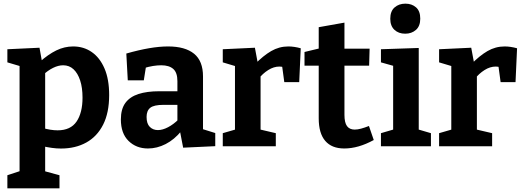

<svg xmlns="http://www.w3.org/2000/svg" viewBox="-20 -800 2862 1050"><path d="M20.3 230V158.3L105.3 130.3L87 153.7V-453L103.3 -434.3L20.3 -459V-530.7L196 -539L211.7 -451.7L196.3 -460.3Q243 -502.3 287.7 -524.2Q332.3 -546 380 -546Q437.7 -546 481.8 -515.3Q526 -484.7 551.5 -425.5Q577 -366.3 577 -280.3Q577 -183.3 544 -118.3Q511 -53.3 451.7 -20.5Q392.3 12.3 313.3 12.3Q289 12.3 263.2 8.7Q237.3 5 209.3 -1L227 -17V153.7L212.3 133L305.3 158.3V230ZM295 -87.3Q366 -87.3 398.7 -135.3Q431.3 -183.3 431.3 -266Q431.3 -320.7 418.3 -360.2Q405.3 -399.7 382 -421.3Q358.7 -443 325.3 -443Q299 -443 270.2 -428.8Q241.3 -414.7 210.3 -385.7L227 -422.7V-74L210 -101Q257.3 -87.3 295 -87.3Z M1090.2 -71.2 1070.8 -99.4 1157.2 -72.4V-0.6L981.6 7.6L963.2 -87.6L972.8 -84.6Q933.4 -36.4 886 -12.2Q838.6 12 789.2 12Q725.2 12 683.1 -29.2Q641 -70.4 641 -146.8Q641 -203.6 665.6 -237.1Q690.2 -270.6 737 -285.8Q783.8 -301 851.2 -301H959.6L950.2 -290.4V-356.4Q950.2 -402.8 927.6 -422.9Q905 -443 861.8 -443Q840.8 -443 816.7 -439.2Q792.6 -435.4 765 -426.8L779.4 -442.4L766.4 -360.6H678.8L670.8 -507.2Q738.6 -526.6 795.3 -536.3Q852 -546 899.2 -546Q992.4 -546 1041.3 -506.2Q1090.2 -466.4 1090.2 -382ZM781.6 -160.6Q781.6 -123.6 799.2 -106.1Q816.8 -88.6 843.6 -88.6Q869.2 -88.6 899.1 -104.3Q929 -120 956.2 -146.8L950.2 -123V-237L960 -226.6H874Q822 -226.6 801.8 -210.6Q781.6 -194.6 781.6 -160.6Z M1198.3 0V-71.7L1278.7 -95L1265 -73.7V-457.7L1280.7 -434.3L1198.3 -459V-530.7L1374 -539L1391.7 -444L1373.7 -448.3Q1419.3 -495.3 1463 -520.7Q1506.7 -546 1556.7 -546Q1588.7 -546 1624.7 -536L1616.3 -351H1534.7L1520 -459.3L1533 -432Q1527.3 -434 1520.8 -435Q1514.3 -436 1508 -436Q1477 -436 1446.7 -416.8Q1416.3 -397.7 1393.7 -368.3L1405 -406V-73.7L1388.7 -95L1488.3 -71.7V0Z M1862.7 12Q1794.3 12 1758.7 -29.5Q1723 -71 1723 -153V-459.3L1741.3 -441H1645.3V-515.7L1743.3 -539.3L1723 -515V-651.3L1863.7 -676.3V-515L1848.7 -534H2001.3L1998.7 -441H1848.7L1863.7 -459.3V-172Q1863.7 -129.3 1877.7 -110.3Q1891.7 -91.3 1920 -91.3Q1936 -91.3 1955.3 -96.7Q1974.7 -102 1997.7 -111L2024 -34.3Q1939.7 12 1862.7 12Z M2270 -81.7 2259.7 -94.3 2336.7 -71.7V0H2063.3V-71.7L2140.3 -94.3L2130 -81.7V-447L2139 -437.7L2063.3 -459V-530.7L2270 -537.7ZM2196 -615.7Q2159.7 -615.7 2137 -637Q2114.3 -658.3 2114.3 -697.3Q2114.3 -738.7 2137.8 -759.3Q2161.3 -780 2197 -780Q2232.3 -780 2255.3 -759.7Q2278.3 -739.3 2278.3 -698Q2278.3 -657.3 2254.7 -636.5Q2231 -615.7 2196 -615.7Z M2381.3 0V-71.7L2461.7 -95L2448 -73.7V-457.7L2463.7 -434.3L2381.3 -459V-530.7L2557 -539L2574.7 -444L2556.7 -448.3Q2602.3 -495.3 2646 -520.7Q2689.7 -546 2739.7 -546Q2771.7 -546 2807.7 -536L2799.3 -351H2717.7L2703 -459.3L2716 -432Q2710.3 -434 2703.8 -435Q2697.3 -436 2691 -436Q2660 -436 2629.7 -416.8Q2599.3 -397.7 2576.7 -368.3L2588 -406V-73.7L2571.7 -95L2671.3 -71.7V0Z"/></svg>

Font: Bitter Thin
Style: Regular
Weight: 100
Designer: Sol Matas, and Bitter project Authors
Foundry: Sol Matas
Version: Version 2.002